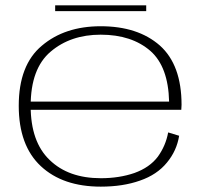

<svg xmlns="http://www.w3.org/2000/svg" viewBox="-20 -692 779 717"><path d="M356.5 5V-26.5Q235.5 -26.5 165.5 -94.5Q94.5 -162 94.5 -296.5Q94.5 -436 169 -499Q243.5 -562.5 356 -562.5Q472 -562.5 542 -501.5Q608.5 -442.5 611.5 -312.5H86.5V-282H657Q658 -291 658 -300.5Q658 -449.5 577 -522Q495 -594 356 -594Q222 -594 136.5 -521.5Q50 -449.5 50 -297Q50 -148.5 132.5 -71.5Q214.5 5 356.5 5ZM356.5 -26.5V5Q439 5 502.5 -17.5Q566.5 -39.5 603.5 -85Q640 -129 649 -185L608 -197.5Q599 -148 569.5 -107Q539 -66.5 482 -46Q425.5 -26.5 356.5 -26.5ZM186 -650.5H526V-672H186Z"/></svg>

Font: Anybody Expanded ExtraLight
Style: Regular
Weight: 250
Width: 7
Version: Version 1.113;gftools[0.9.25]